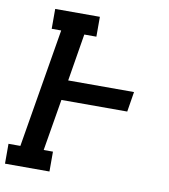

<svg xmlns="http://www.w3.org/2000/svg" viewBox="-89 -805 772 876"><g transform="rotate(10 296.5 -367.5)"><path d="M-7 0V-92H48L140 -643H96V-735H303V-643H247L211 -424H516L501 -331H196L156 -92H199V0Z"/></g></svg>

Font: Iosevka Curly Slab SmBdEx
Style: Italic
Weight: 600
Width: 7
Italic angle: -9°
Monospace: yes
Designer: Belleve Invis
Foundry: Belleve Invis
Version: Version 11.1.0; ttfautohint (v1.8.3)